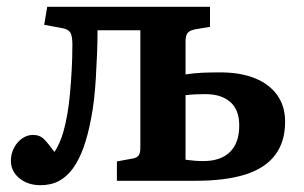

<svg xmlns="http://www.w3.org/2000/svg" viewBox="-20 -532 895 565"><path d="M99 13Q62 13 37 -7.5Q12 -28 12 -59Q12 -79 21 -96.5Q30 -114 45 -124.5Q60 -135 77 -135Q97 -135 109.5 -122.5Q122 -110 140 -85Q148 -96 155 -112Q162 -128 167 -146Q173 -167 178 -195.5Q183 -224 186 -257Q189 -290 191 -326.5Q193 -363 193 -401Q193 -426 187 -436Q181 -446 164 -449L110 -459L119 -512H598V-453L556 -446Q539 -443 532.5 -435.5Q526 -428 526 -409V-313Q552 -317 575.5 -318Q599 -319 628 -319Q687 -319 729.5 -302Q772 -285 795.5 -252.5Q819 -220 819 -174Q819 -114 789 -75Q759 -36 700.5 -18Q642 0 556 0H324V-57L368 -65Q382 -67 387.5 -74Q393 -81 393 -97V-443H267Q267 -407 265.5 -371.5Q264 -336 262 -302Q260 -268 256.5 -238Q253 -208 248 -183Q239 -135 226 -98.5Q213 -62 195 -37Q177 -12 153.5 0.5Q130 13 99 13ZM578 -58Q629 -58 656.5 -84.5Q684 -111 684 -163Q684 -209 657.5 -232Q631 -255 585 -255Q570 -255 557.5 -254.5Q545 -254 526 -252V-62Q540 -60 552.5 -59Q565 -58 578 -58Z"/></svg>

Font: Literata 18pt SemiBold
Style: Regular
Weight: 600
Designer: Latin by Veronika Burian and Jose Scaglione. Greek by Irene Vlachou. Cyrillic by Vera Evstafieva.
Foundry: TypeTogether
Version: Version 3.103;gftools[0.9.29]